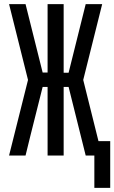

<svg xmlns="http://www.w3.org/2000/svg" viewBox="-20 -755 555 932"><path d="M438 157V0H396L313 -333H289V0H211V-333H187L127 -94L104 0H24L116 -367L24 -735H104L187 -403H211V-735H289V-402H313L396 -735H476L384 -367L458 -70H515V157Z"/></svg>

Font: Iosevka MaddieWtf
Style: Regular
Weight: 400
Monospace: yes
Designer: Belleve Invis
Foundry: Belleve Invis
Version: Version 31.3.0; ttfautohint (v1.8.3)